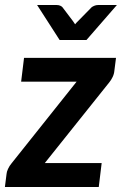

<svg xmlns="http://www.w3.org/2000/svg" viewBox="-32 -743 486 763"><path d="M0 0ZM422.5 -462 429 -513H63.5L52 -418.5H272.5L14 -94C8.3 -87.3 3.7 -80 0 -72C-3.7 -64 -5.7 -57.2 -6 -51.5L-12.5 0H360.5L372 -95H146L402.5 -416C407.2 -421.7 411.5 -428.6 415.5 -436.8C419.5 -444.9 421.8 -453.3 422.5 -462ZM311.5 -584 432.5 -723H357C352.3 -723 347.8 -722.1 343.2 -720.2C338.8 -718.4 335.2 -716.5 332.5 -714.5L278 -659C276 -657.4 274.1 -655.4 272.2 -653.2C270.4 -651.1 268.5 -648.8 266.5 -646.5L258 -659L216 -714.5C214 -716.8 211 -718.8 207 -720.5C203 -722.2 198.7 -723 194 -723H115.5L205 -584Z"/></svg>

Font: Lato
Style: Bold Italic
Weight: 700
Italic angle: -7°
Designer: Lukasz Dziedzic
Foundry: tyPoland Lukasz Dziedzic
Version: Version 2.007; 2014-02-27